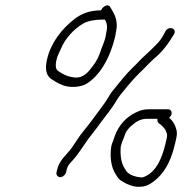

<svg xmlns="http://www.w3.org/2000/svg" viewBox="-20 -689 695 724"><path d="M229 -39 231.1 -48C235.5 -67.3 245.1 -74 257.3 -88C271.1 -103.9 288.5 -129.1 301.2 -148C314.1 -168.6 327.9 -183.3 341.6 -202C362.9 -232.3 383 -255.8 404 -286C417.7 -304.8 422.3 -317.4 436.1 -334C460.2 -363.6 477.7 -385.6 504.1 -412C527.5 -433.5 538.5 -448 561 -468C592.2 -493.3 614.3 -523.7 636.3 -560C648.4 -583.4 614.8 -592.2 603.8 -571C596.9 -556.6 588.9 -543.1 578.6 -531C561.7 -512.1 538.5 -490.6 520.4 -474C505.5 -460.5 498.2 -450.6 481.4 -435C452.9 -407 435.1 -383.7 409.3 -352C393.6 -334.1 389.4 -321.7 375.7 -302C348.7 -265 323.1 -229.3 293.6 -193C279.2 -176.1 264.1 -150.9 250.2 -131C229.8 -103.1 203.9 -86.2 195.1 -48L193 -39C190.9 -29.8 197.6 -21 206.8 -21C216.1 -21 226.9 -29.8 229 -39ZM517.6 -20C493.4 -20 467.3 -29.5 456.9 -43L448.2 -57C436.5 -76.3 432.4 -106.5 435.6 -137C437 -143 438.6 -148.3 440.3 -153L447.2 -170L452.9 -186C457.8 -197.4 470.2 -211.3 480.6 -219C495.1 -232 512.5 -241 534.6 -241H573.6C572.8 -234.3 574.2 -229 577.9 -225C586.6 -219.3 602.7 -205.4 605.8 -194C609.1 -187 611.6 -180.1 609.2 -170L604.2 -148C590.7 -89.7 566.1 -35 517.6 -20ZM612.9 -277H542.9C522.2 -277 510.4 -273.7 492.2 -265C456 -247.8 427.5 -217.3 412.4 -175L406.5 -158C403.6 -151.3 401.2 -144 399.4 -136C393.5 -95.8 399.7 -57.2 415.6 -33C423 -21.2 427.5 -12.1 441.2 -5L457.1 4C471.2 10.2 490.1 17.6 511.5 15C534.3 15 557.5 -1.5 573.9 -17C607.7 -49.1 627.1 -91.5 640.2 -148L645.2 -170C647.1 -178 647.5 -185.7 646.6 -193C643.1 -213.3 633.5 -232.5 617.6 -245C622.5 -249 625.5 -253.5 626.7 -258.5C629 -268.7 623.3 -277 612.9 -277ZM361.1 -650H353.1C347.6 -649.3 340.8 -648.7 332.6 -648C300.5 -643.2 277.8 -631.1 254.3 -612C214.1 -579.3 172.3 -529.7 157.6 -466C149.2 -429.8 153.3 -404.9 173.3 -391C184.6 -384 196.5 -375.8 209.6 -371C231.3 -358.7 272.6 -357.5 300.4 -370C355.5 -399 396.2 -473.1 414.2 -551C415.6 -557 416.7 -563.3 417.6 -570C427.2 -611.5 410.1 -639.3 395.8 -662C389.2 -677.1 366.1 -664.6 361.1 -650ZM381.1 -568C380.3 -561.3 379.2 -555.3 378 -550C374 -532.8 370.9 -527.7 362.8 -506C353.3 -476.8 346.4 -462.3 331.5 -442C314.3 -418.5 295.3 -393.1 260.6 -397C232.5 -399.9 215.6 -410.1 198.4 -422C188.3 -429 189.1 -446.7 193.3 -465C196.8 -480.1 204.1 -491.2 209.6 -505C226.1 -545.1 259.2 -579.5 292.4 -599.5C310.2 -610.2 338.3 -615 363 -615H376C383.1 -600.7 386.1 -589.4 381.1 -568Z"/></svg>

Font: HoneyBee
Style: LitIt
Weight: 300
Foundry: Cannot Into Space Fonts
Version: Version 0.89